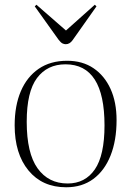

<svg xmlns="http://www.w3.org/2000/svg" viewBox="-20 -778 555 812"><path d="M260 14Q159 14 100.5 -57Q42 -128 42 -248Q42 -331 68 -392Q94 -453 143.5 -487Q193 -521 264 -521Q329 -521 375.5 -489.5Q422 -458 447.5 -402Q473 -346 473 -270Q473 -184 447.5 -120Q422 -56 374.5 -21Q327 14 260 14ZM266 -2Q340 -2 381 -61.5Q422 -121 422 -248Q422 -506 257 -506Q180 -506 136.5 -448Q93 -390 93 -263Q93 -130 139 -66Q185 -2 266 -2ZM258 -591Q251 -591 244 -594.5Q237 -598 227 -611L127 -751L134 -758L259 -649L381 -758L388 -751L287 -608Q275 -591 258 -591Z"/></svg>

Font: Literata 72pt ExtraLight
Style: Regular
Weight: 200
Designer: Latin by Veronika Burian and Jose Scaglione. Greek by Irene Vlachou. Cyrillic by Vera Evstafieva.
Foundry: TypeTogether
Version: Version 3.002